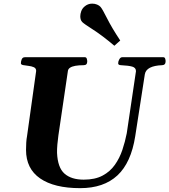

<svg xmlns="http://www.w3.org/2000/svg" viewBox="-20 -1002 915 1037"><path d="M413.1 14.2Q272.9 14.2 196.8 -38.3Q120.6 -90.8 120.6 -192.4Q120.6 -212.4 121.8 -231.9Q123 -251.5 126 -266.6L175.3 -619.1Q175.3 -633.3 162.8 -638.9Q150.4 -644.5 134 -646.2Q117.7 -647.9 105.2 -650.4Q92.8 -652.8 92.8 -660.2Q92.8 -670.9 97.4 -681.9Q102.1 -692.9 114.3 -692.9H439Q446.3 -692.9 448.7 -684.8Q451.2 -676.8 451.2 -670.4Q451.2 -649.9 432.1 -649.9Q405.3 -649.9 386.7 -646.5Q368.2 -643.1 358.2 -636.2Q348.1 -629.4 346.7 -618.7L295.4 -270.5Q292 -247.6 289.8 -221.2Q287.6 -194.8 288.1 -176.3Q291.5 -96.7 328.4 -64.2Q365.2 -31.7 432.1 -31.7Q493.2 -31.7 533.9 -53.5Q574.7 -75.2 600.3 -111.6Q626 -147.9 640.9 -192.4Q655.8 -236.8 664.6 -282.2L714.4 -617.7Q714.4 -636.2 694.6 -642.1Q674.8 -647.9 633.3 -649.9Q618.2 -650.4 618.2 -660.2Q618.2 -670.9 624.5 -681.9Q630.9 -692.9 639.6 -692.9H862.3Q869.6 -692.9 872.1 -685.3Q874.5 -677.7 874.5 -671.4Q874.5 -650.4 855.5 -649.9Q814 -648.4 790 -636.2Q766.1 -624 762.2 -600.6L710.4 -266.6Q688 -123 614 -54.4Q540 14.2 413.1 14.2ZM597.7 -754.9Q531.2 -811 482.9 -841.8Q434.6 -872.6 424.3 -882.8Q413.6 -893.6 413.6 -914.1Q413.6 -926.8 418.7 -941.2Q423.8 -955.6 436 -966.3Q454.1 -982.4 478 -982.4Q492.2 -982.4 504.4 -977.3Q516.6 -972.2 522.9 -964.8Q532.7 -954.1 558.1 -903.3Q583.5 -852.5 629.4 -783.2Z"/></svg>

Font: Gelasio
Style: Italic
Weight: 400
Italic angle: -8.5°
Designer: Eben Sorkin
Foundry: Eben Sorkin
Version: Version 1.008